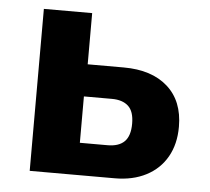

<svg xmlns="http://www.w3.org/2000/svg" viewBox="-43 -548 649 594"><g transform="rotate(5 282.0 -251.5)"><path d="M70 0V-503H220V-344H332Q419 -344 468.5 -300Q518 -256 518 -176Q518 -122 495.5 -82.5Q473 -43 431.5 -21.5Q390 0 334 0ZM217 -100H303Q338 -100 355.5 -117.5Q373 -135 373 -173Q373 -211 355 -227.5Q337 -244 304 -244H217Z"/></g></svg>

Font: Nunito Sans 7pt Condensed ExtraBold
Style: Regular
Weight: 800
Width: 3
Designer: Vernon Adams
Foundry: Vernon Adams
Version: Version 3.101;gftools[0.9.27]